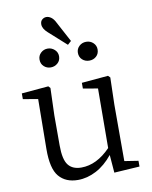

<svg xmlns="http://www.w3.org/2000/svg" viewBox="-97 -970 834 1055"><g transform="rotate(-10 319.5 -442.0)"><path d="M427 -621Q404 -621 388 -635.5Q372 -650 372 -674Q372 -696 388 -711Q404 -726 427 -726Q450 -726 466 -711Q482 -696 482 -674Q482 -650 466 -635.5Q450 -621 427 -621ZM326 -727 228 -815Q201 -839 201 -863Q201 -880 211.5 -889Q222 -898 235 -898Q249 -898 262.5 -888Q276 -878 286 -857L346 -745ZM212 -621Q190 -621 174 -635.5Q158 -650 158 -674Q158 -696 174 -711Q190 -726 212 -726Q234 -726 250.5 -711Q267 -696 267 -674Q267 -650 250.5 -635.5Q234 -621 212 -621ZM520 -44 597 -32V0L455 9L447 -91Q405 -39 354.5 -12.5Q304 14 252 14Q184 14 146.5 -30Q109 -74 110 -184L113 -462L30 -476V-508L180 -521L190 -510L185 -358V-190Q185 -112 209 -81Q233 -50 282 -50Q368 -50 445 -130L447 -462L365 -476V-508L513 -521L524 -510L520 -358Z"/></g></svg>

Font: Shippori Mincho TTF
Style: Regular
Weight: 400
Version: Version 2.100